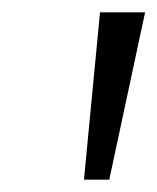

<svg xmlns="http://www.w3.org/2000/svg" viewBox="-20 -725 255 311"><path d="M116 -434 142 -705H215L157 -434Z"/></svg>

Font: Nunito Sans 12pt Light
Style: Italic
Weight: 300
Italic angle: -9°
Designer: Vernon Adams
Foundry: Vernon Adams
Version: Version 3.101;gftools[0.9.27]